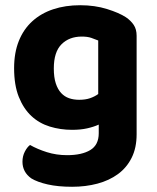

<svg xmlns="http://www.w3.org/2000/svg" viewBox="-20 -516 600 735"><path d="M358 -39Q338 -30 313 -24.5Q288 -19 256 -19Q211 -19 170.5 -31.5Q130 -44 100 -72Q70 -100 52 -145Q34 -190 34 -255Q34 -314 52 -359Q70 -404 103.5 -434.5Q137 -465 183.5 -480.5Q230 -496 287 -496Q343 -496 389.5 -481.5Q436 -467 462 -450Q481 -437 492 -420.5Q503 -404 503 -379V-2Q503 50 484 88Q465 126 431.5 150.5Q398 175 353 187Q308 199 256 199Q202 199 162.5 190Q123 181 100 167Q66 143 66 103Q66 82 75 64.5Q84 47 95 39Q123 55 159.5 66.5Q196 78 237 78Q293 78 325.5 58.5Q358 39 358 -6ZM283 -134Q307 -134 324.5 -140Q342 -146 356 -156V-361Q344 -366 329.5 -371Q315 -376 293 -376Q245 -376 215.5 -346.5Q186 -317 186 -254Q186 -220 193.5 -197Q201 -174 214 -160Q227 -146 244.5 -140Q262 -134 283 -134Z"/></svg>

Font: Baloo 2
Style: Bold
Weight: 700
Designer: Sarang Kulkarni and Ek Type
Foundry: Ek Type
Version: Version 1.640;hotconv 1.0.111;makeotfexe 2.5.65597; ttfautoh